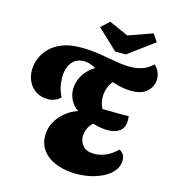

<svg xmlns="http://www.w3.org/2000/svg" viewBox="-130 -1001 1014 1129"><g transform="rotate(15 377.0 -437.0)"><path d="M438 21Q394 21 352 11Q310 1 276.5 -20Q243 -41 223.5 -73.5Q204 -106 204 -151Q204 -189 221.5 -225.5Q239 -262 272.5 -292Q306 -322 354 -339Q324 -359 308 -390Q292 -421 292 -456Q292 -490 307.5 -524.5Q323 -559 354.5 -586.5Q386 -614 433 -630L522 -572Q497 -550 484.5 -519.5Q472 -489 472 -457Q472 -439 476.5 -420.5Q481 -402 489 -387Q507 -387 525.5 -387Q544 -387 561 -386.5Q578 -386 590 -386Q609 -386 624 -386Q639 -386 649 -387Q650 -381 650.5 -374.5Q651 -368 651 -363Q651 -316 623.5 -295.5Q596 -275 549 -275Q529 -275 507 -278.5Q485 -282 459 -290Q439 -273 429 -249.5Q419 -226 419 -202Q419 -170 441 -145Q463 -120 510 -120Q546 -120 581.5 -136Q617 -152 648 -183Q663 -176 672.5 -161.5Q682 -147 682 -127Q682 -92 661.5 -64.5Q641 -37 605.5 -18Q570 1 527 11Q484 21 438 21ZM166 -360Q121 -360 90.5 -380Q60 -400 44.5 -432Q29 -464 29 -501Q29 -537 43 -572.5Q57 -608 86.5 -638Q116 -668 162 -686Q208 -704 272 -704Q333 -704 387.5 -695.5Q442 -687 490.5 -678Q539 -669 581 -669Q619 -669 653 -680Q687 -691 717 -720Q735 -705 744.5 -684Q754 -663 754 -639Q754 -613 740.5 -589Q727 -565 699.5 -549.5Q672 -534 628 -534Q585 -534 541.5 -545.5Q498 -557 457.5 -573.5Q417 -590 383 -607L380 -613Q355 -624 340.5 -627.5Q326 -631 311 -631Q266 -631 239 -597.5Q212 -564 212 -506Q212 -477 217.5 -451Q223 -425 239 -391Q224 -375 203 -367.5Q182 -360 166 -360ZM474 -733 351 -849 401 -895 518 -843 665 -895 696 -849 539 -733Z"/></g></svg>

Font: Sansita Swashed Light ExtraBold
Style: Regular
Weight: 800
Version: Version 1.003